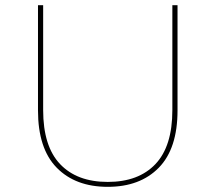

<svg xmlns="http://www.w3.org/2000/svg" viewBox="-20 -720 834 743"><path d="M397 3Q272 3 199.5 -71Q127 -145 127 -293V-700H147V-294Q147 -154 212.5 -85Q278 -16 397 -16Q516 -16 581.5 -85Q647 -154 647 -294V-700H667V-293Q667 -145 594.5 -71Q522 3 397 3Z"/></svg>

Font: Montserrat Thin
Style: Regular
Weight: 100
Designer: Julieta Ulanovsky
Foundry: Julieta Ulanovsky
Version: Version 9.000